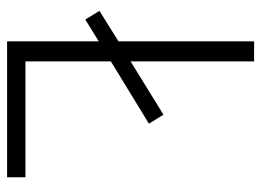

<svg xmlns="http://www.w3.org/2000/svg" viewBox="-120 -634 754 555"><g transform="rotate(90 257.5 -357.0)"><path d="M100 0H493V-53H158V-300L338 -410L312 -452L158 -357V-714H100V-322L12 -267L37 -226L100 -265Z"/></g></svg>

Font: Noto Sans Meetei Mayek Light
Style: Regular
Weight: 300
Designer: Monotype Design Team and Neelakash Kshetrimayum
Foundry: Monotype Imaging Inc.
Version: Version 2.002